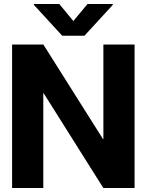

<svg xmlns="http://www.w3.org/2000/svg" viewBox="-20 -942 735 962"><path d="M40.6 0V-718.8H197.3L496.1 -245.1H498V-718.8H654.3V0H497.7L198.8 -474.8H196.9V0ZM277.1 -921.9 347.5 -836.5 418.4 -921.9H545.1V-917.6L403.1 -762.9H291.8L149.8 -917.6V-921.9Z"/></svg>

Font: Inter Display V
Style: Regular
Weight: 400
Designer: Rasmus Andersson
Foundry: rsms
Version: Version 3.015;git-src